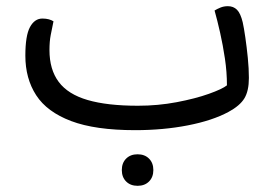

<svg xmlns="http://www.w3.org/2000/svg" viewBox="-20 -405 887 621"><path d="M417 16Q288 16 210 -13.5Q132 -43 97 -97Q62 -151 62 -225Q62 -290 77 -317.5Q92 -345 117 -345Q129 -345 138 -342.5Q147 -340 153 -336Q148 -312 144 -291.5Q140 -271 140 -243Q140 -180 170 -140Q200 -100 263.5 -81.5Q327 -63 426 -63Q491 -63 551.5 -74.5Q612 -86 655.5 -101.5Q699 -117 714 -129Q714 -172 707.5 -215.5Q701 -259 692 -299Q683 -339 674 -371Q682 -376 693 -380.5Q704 -385 717 -385Q735 -385 746.5 -373.5Q758 -362 765 -333Q769 -315 773.5 -284Q778 -253 781.5 -218Q785 -183 785 -153Q785 -111 770.5 -87Q756 -63 719 -43Q667 -15 587.5 0.5Q508 16 417 16ZM425 196Q402 196 388 182Q374 168 374 145Q374 122 388 108Q402 94 425 94Q448 94 462 108Q476 122 476 145Q476 168 462 182Q448 196 425 196Z"/></svg>

Font: Baloo Bhaijaan 2
Style: Regular
Weight: 400
Designer: Sanskriti Dholi, Noopur Datye and Ek Type
Foundry: Ek Type
Version: Version 1.701